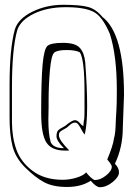

<svg xmlns="http://www.w3.org/2000/svg" viewBox="-20 -744 538 802"><path d="M493 -211Q493 -129 460 -60Q477 -43 477 -24Q477 -5 450.5 16.5Q424 38 397 38Q382 38 359 11Q319 37 260 37Q201 37 164 17Q127 -3 86 -43.5Q45 -84 32.5 -132.5Q20 -181 20 -252V-391Q20 -541 42 -621Q56 -666 115 -695Q174 -724 244 -724Q314 -724 347.5 -715Q381 -706 408 -673Q498 -604 498 -348ZM468 -368Q468 -511 439 -602Q408 -676 370 -695Q332 -714 255 -714Q178 -714 122 -687Q66 -660 52 -618Q30 -539 30 -381V-235Q30 -171 48.5 -119Q67 -67 116.5 -30Q166 7 242 7Q271 7 300 -2Q329 -11 340 -24Q347 -14 359 -3Q371 8 377 8Q399 8 423 -11Q447 -30 447 -48Q447 -55 428 -78Q452 -135 456 -165Q462 -187 463 -220Q464 -253 466 -278.5Q468 -304 468 -368ZM226 -179Q226 -159 269 -116Q267 -115 260 -115H251Q196 -115 174 -148.5Q152 -182 152 -271Q152 -410 158 -475Q164 -540 178.5 -552.5Q193 -565 243.5 -565Q294 -565 313 -544.5Q332 -524 336 -484Q344 -378 344 -300.5Q344 -223 334 -182Q327 -189 320.5 -202Q314 -215 307.5 -223.5Q301 -232 294 -232Q287 -232 281 -228.5Q275 -225 268.5 -219Q262 -213 258.5 -210.5Q255 -208 244.5 -202.5Q234 -197 230 -192.5Q226 -188 226 -179ZM183 -297 182 -245Q182 -184 191 -154L190 -155Q199 -125 247 -125Q216 -156 216 -174Q216 -192 222.5 -199Q229 -206 241.5 -212Q254 -218 262 -226Q283 -242 293 -242Q303 -242 312.5 -231Q322 -220 328 -217Q330 -244 332 -248Q333 -259 333 -286V-361Q333 -493 314 -525Q297 -535 258 -535Q219 -535 206.5 -524Q194 -513 188.5 -450Q183 -387 183 -323Z"/></svg>

Font: Londrina Shadow
Style: Regular
Weight: 400
Designer: Marcelo Magalhaes
Foundry: Marcelo Magalhaes
Version: Version 1.001 2011